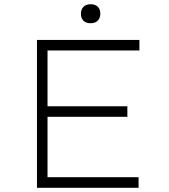

<svg xmlns="http://www.w3.org/2000/svg" viewBox="-20 -889 798 909"><path d="M155 0V-700H640V-650H205V-50H636V0ZM181 -336V-386H583V-336ZM409 -779Q387 -779 375 -791Q363 -803 363 -824Q363 -844 375 -856.5Q387 -869 409 -869Q431 -869 443 -857Q455 -845 455 -824Q455 -804 443 -791.5Q431 -779 409 -779Z"/></svg>

Font: Lexend Giga ExtraLight
Style: Regular
Weight: 250
Version: Version 1.007